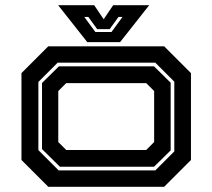

<svg xmlns="http://www.w3.org/2000/svg" viewBox="-20 -718 816 738"><path d="M165.5 0 62.5 -103V-437L165.5 -540H611L714 -437V-103L611 0ZM205.5 -63H577L650 -136V-404L577 -477H201.5L127.5 -403V-141ZM210.5 -77 141.5 -145V-399L206.5 -463H572L636 -400V-140L572 -77ZM234.5 -141.5H542L572.5 -172V-368L542 -398.5H234.5L204 -368V-172ZM315.5 -556 203.5 -698H342L378.5 -644L415 -698H553.5L441.5 -556ZM346.5 -595H408.5L451 -653H435.5L401.5 -606H353.5L319.5 -653H304Z"/></svg>

Font: Tourney Expanded Regular
Style: Bold
Weight: 700
Width: 7
Designer: Tyler Finck
Foundry: Etcetera Type Co
Version: Version 1.010; ttfautohint (v1.8.3)